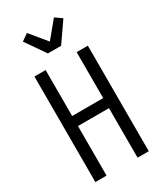

<svg xmlns="http://www.w3.org/2000/svg" viewBox="-240 -1071 980 1158"><g transform="rotate(-30 250.0 -492.5)"><path d="M64 0V-735H142V-415H358V-735H436V0H358V-345H142V0ZM204 -815 109 -952 156 -985 250 -871 344 -985 391 -952 296 -815Z"/></g></svg>

Font: HulyMono
Style: Regular
Weight: 400
Monospace: yes
Designer: Belleve Invis
Foundry: Belleve Invis
Version: Version 33.2.5; ttfautohint (v1.8.4)